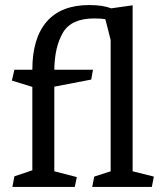

<svg xmlns="http://www.w3.org/2000/svg" viewBox="-20 -740 642 760"><path d="M581 0H345L353 -41L418 -62V-582L397 -664Q381 -667 353 -667Q262 -667 229 -610.5Q196 -554 195 -464H348L341 -425L195 -397V-62L284 -39L276 0H29L37 -42L108 -66V-396L27 -421L37 -464H108Q108 -589 165 -654.5Q222 -720 333 -720Q387 -720 420 -707L505 -719V-62L589 -41Z"/></svg>

Font: Sumana
Style: Regular
Weight: 400
Designer: Cyreal, Alexei Vanyashin (Devanagari), Olga Karpushina (Latin)
Foundry: Cyreal
Version: Version 1.015;PS 001.015;hotconv 1.0.70;makeotf.lib2.5.58329